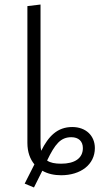

<svg xmlns="http://www.w3.org/2000/svg" viewBox="-20 -763 439 848"><path d="M299 -202C233 -202 194 -161 162 -97C160 -106 159 -116 159 -127V-743L101 -736V-132C101 -91 113 -60 132 -37L89 48L130 65L167 -9C191 5 220 11 250 11C336 11 399 -36 399 -109C399 -163 360 -202 299 -202ZM250 -40C223 -40 202 -44 188 -54C223 -127 248 -157 295 -157C327 -157 346 -139 346 -109C346 -64 310 -40 250 -40Z"/></svg>

Font: FiraGO Light
Style: Regular
Weight: 300
Designer: bBox Type
Foundry: bBox Type GmbH
Version: Version 1.001;PS 001.001;hotconv 1.0.88;makeotf.lib2.5.64775